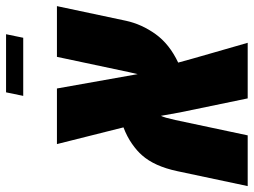

<svg xmlns="http://www.w3.org/2000/svg" viewBox="-152 -548 838 634"><g transform="rotate(90 267.0 -231.0)"><path d="M564.5 -629.9 515.1 -397Q499 -321.8 462.9 -281.2Q448.7 -264.6 425 -248Q401.4 -231.4 370.6 -219.7L425.8 0H242.2L194.8 -266.6Q194.8 -266.1 188.5 -239.3L137.7 0H-29.8L18.6 -228Q29.8 -279.8 62.7 -325.7Q95.7 -371.6 156.7 -400.4Q146 -440.4 123 -519.8Q100.1 -599.1 91.3 -629.9H274.9L321.3 -405.8L332.5 -343.3Q338.4 -355 346.2 -390.6L397 -629.9ZM254.9 168H63L74.7 111.3H266.6Z"/></g></svg>

Font: Open Sans Hebrew Condensed Extra Bold
Style: Italic
Weight: 800
Width: 3
Italic angle: -12°
Foundry: Ascender Corporation, Yanek Iontef
Version: Version 2.001;PS 002.001;hotconv 1.0.70;makeotf.lib2.5.58329